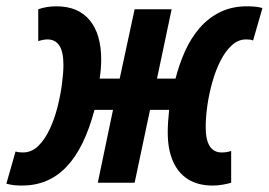

<svg xmlns="http://www.w3.org/2000/svg" viewBox="-61 -574 844 603"><path d="M7.8 8.8Q-4.4 8.8 -16.4 7.6Q-28.3 6.3 -41 2.9L-12.2 -98.1Q-7.3 -96.7 -2.2 -95.9Q2.9 -95.2 11.2 -95.2Q38.1 -95.2 58.8 -115.2Q79.6 -135.3 94.7 -167.5Q109.9 -199.7 119.4 -237.1Q128.9 -274.4 133.5 -309.6Q138.2 -344.7 138.2 -370.1Q138.2 -411.1 125.5 -430.7Q112.8 -450.2 87.9 -450.2Q81.5 -450.2 74 -448.7Q66.4 -447.3 59.1 -444.8V-544.9Q71.3 -549.3 85.9 -551.8Q100.6 -554.2 116.2 -554.2Q184.6 -554.2 220.7 -510.5Q256.8 -466.8 256.8 -387.2Q256.8 -373 255.6 -357.9Q254.4 -342.8 252 -327.1H314.9L361.8 -544.9H478L432.1 -327.1H490.2Q502 -373 520.5 -414.1Q539.1 -455.1 566.4 -486.6Q593.8 -518.1 630.6 -536.1Q667.5 -554.2 714.8 -554.2Q727.1 -554.2 739 -553.2Q751 -552.2 763.2 -548.8L733.9 -446.8Q729.5 -448.7 724.6 -449.5Q719.7 -450.2 711.9 -450.2Q687.5 -450.2 667.2 -431.9Q647 -413.6 631.6 -383.3Q616.2 -353 606 -316.7Q595.7 -280.3 590.3 -243.2Q585 -206.1 585 -174.8Q585 -134.8 597.7 -115Q610.4 -95.2 634.8 -95.2Q642.6 -95.2 649.9 -96.2Q657.2 -97.2 665 -100.1V0Q652.8 3.4 637.7 6.1Q622.6 8.8 606.9 8.8Q561.5 8.8 530 -10.7Q498.5 -30.3 482.2 -67.6Q465.8 -105 465.8 -158.2Q465.8 -174.8 467 -192.6Q468.3 -210.4 470.2 -229H410.2L361.8 0H246.1L293.9 -229H235.8Q219.7 -168.5 197.5 -123.5Q175.3 -78.6 147 -49.3Q118.7 -20 84 -5.6Q49.3 8.8 7.8 8.8Z"/></svg>

Font: Open Sans Condensed
Style: Italic
Weight: 400
Width: 3
Italic angle: -12°
Designer: Monotype Design Team
Foundry: Monotype Imaging Inc.
Version: Version 3.000